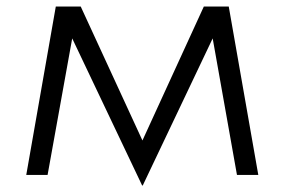

<svg xmlns="http://www.w3.org/2000/svg" viewBox="-20 -533 867 585"><path d="M200 -416 125 0H60L150 -513H226L414 -105L601 -513H677L767 0H702L628 -416L415 32H413Z"/></svg>

Font: Lineal Light
Style: Regular
Weight: 300
Designer: Created by Frank Adebiaye with contributions from Anton Moglia & Ariel Martín Pérez
Created by Frank ADEBIAYE with FontF
Foundry: Velvetyne Type Foundry
Version: Version 2.000